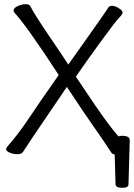

<svg xmlns="http://www.w3.org/2000/svg" viewBox="-20 -728 641 919"><path d="M533 155 529 12Q519 10 514 4Q504 -10 488 -35Q472 -60 430 -119.5Q388 -179 300 -312Q162 -110 136 -70.5Q110 -31 103 -20.5Q96 -10 89.5 0Q83 10 63 10Q43 10 26 2.5Q9 -5 9 -15Q9 -18 14 -25Q70 -89 116 -158.5Q162 -228 261 -369Q113 -596 53 -663Q45 -672 45 -677Q45 -690 65 -699Q85 -708 102 -708Q119 -708 124 -700Q149 -653 211 -562Q273 -471 307 -419Q369 -506 405.5 -558Q442 -610 461 -637Q480 -664 488 -676L500 -694Q505 -700 518 -700Q531 -700 549 -688.5Q567 -677 567 -668.5Q567 -660 550.5 -643.5Q534 -627 464 -531Q394 -435 343 -361Q456 -191 499 -135Q522 -104 547 -75Q555 -78 564 -78Q601 -78 601 -57V-56L595 155Q595 171 565 171Q535 171 533 155Z"/></svg>

Font: LXGW WenKai TC
Style: Regular
Weight: 400
Designer: LXGW / Fontworks Inc.
Foundry: LXGW / Fontworks Inc.
Version: Version 1.330